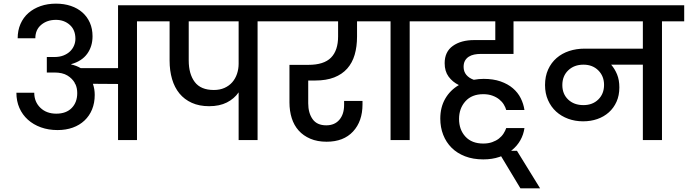

<svg xmlns="http://www.w3.org/2000/svg" viewBox="-20 -769 3776 1054"><path d="M278 -456Q307 -456 328.5 -464.5Q350 -473 364.5 -487Q379 -501 386.5 -519Q394 -537 394 -556Q394 -605 363 -632.5Q332 -660 287 -660Q239 -660 206.5 -633Q174 -606 174 -559H77Q77 -602 92.5 -637.5Q108 -673 136 -697.5Q164 -722 202.5 -735.5Q241 -749 287 -749Q332 -749 369 -736.5Q406 -724 432.5 -700.5Q459 -677 473.5 -644Q488 -611 488 -570Q488 -514 458.5 -473.5Q429 -433 371 -417V-415Q399 -409 423 -395H628V-740H854V-652H732V0H628V-308L490 -309Q500 -280 500 -248Q500 -204 485.5 -168.5Q471 -133 444 -107.5Q417 -82 379.5 -68.5Q342 -55 296 -55Q246 -55 204.5 -70Q163 -85 133 -112Q103 -139 86.5 -176.5Q70 -214 70 -260H168Q168 -210 201.5 -177.5Q235 -145 289 -145Q343 -145 373.5 -176Q404 -207 404 -258Q404 -271 401.5 -284Q399 -297 393 -309H391V-313Q377 -338 350 -354.5Q323 -371 278 -371H237V-456H278Z M1154 -275Q1187 -275 1212.5 -286.5Q1238 -298 1255 -317.5Q1272 -337 1281 -363.5Q1290 -390 1290 -419V-652H1016V-437Q1016 -363 1049 -319Q1082 -275 1154 -275ZM807 -740H1516V-652H1394V0H1290V-262Q1266 -227 1225.5 -206.5Q1185 -186 1128 -186Q1074 -186 1033 -204.5Q992 -223 965 -256Q938 -289 924.5 -335Q911 -381 911 -437V-652H807Z M1468 -740H2050V-652H1940V-569Q1940 -513 1927 -468.5Q1914 -424 1886 -392.5Q1858 -361 1814.5 -344Q1771 -327 1710 -327H1672V-202Q1672 -149 1696 -115Q1720 -81 1771 -81Q1817 -81 1843 -111.5Q1869 -142 1869 -193V-215H1970V-196Q1970 -103 1918 -47Q1866 9 1773 9Q1722 9 1683.5 -7.5Q1645 -24 1619.5 -52.5Q1594 -81 1581.5 -120.5Q1569 -160 1569 -207V-413H1673Q1758 -413 1797 -452.5Q1836 -492 1836 -569V-652H1468Z M2124 -652H2002V-740H2351V-652H2229V0H2124Z M2859 -66Q2854 -30 2836.5 1Q2819 32 2790 55.5Q2761 79 2721.5 92.5Q2682 106 2633 106Q2577 106 2533 89Q2489 72 2459 42Q2429 12 2413 -29Q2397 -70 2397 -118Q2397 -180 2424 -227Q2451 -274 2499 -302Q2464 -319 2442.5 -348.5Q2421 -378 2421 -422Q2421 -485 2466 -517Q2511 -549 2583 -549H2699V-652H2303V-740H2936V-652H2799V-473H2619Q2600 -473 2583 -469.5Q2566 -466 2553 -457.5Q2540 -449 2532.5 -435.5Q2525 -422 2525 -402Q2525 -376 2540 -358Q2555 -340 2581 -331Q2609 -336 2635 -336Q2688 -336 2728 -322Q2768 -308 2795.5 -284.5Q2823 -261 2838.5 -230Q2854 -199 2859 -165H2759Q2755 -180 2745.5 -195.5Q2736 -211 2720.5 -223.5Q2705 -236 2683 -244Q2661 -252 2633 -252Q2570 -252 2535 -213Q2500 -174 2500 -116Q2500 -57 2535 -19Q2570 19 2633 19Q2660 19 2681.5 11.5Q2703 4 2718.5 -8Q2734 -20 2744 -35.5Q2754 -51 2759 -66H2859Z M2713 59H2818L2945 265H2837Z M3183 -192Q3233 -192 3264.5 -223Q3296 -254 3296 -303Q3296 -351 3264.5 -382.5Q3233 -414 3183 -414Q3132 -414 3099.5 -383Q3067 -352 3067 -302Q3067 -253 3099 -222.5Q3131 -192 3183 -192ZM2889 -740H3736V-652H3614V0H3509V-414H3335Q3355 -391 3367.5 -360.5Q3380 -330 3380 -289Q3380 -245 3364.5 -210.5Q3349 -176 3322 -152Q3295 -128 3259 -115.5Q3223 -103 3181 -103Q3137 -103 3099 -117Q3061 -131 3033 -156.5Q3005 -182 2988.5 -219Q2972 -256 2972 -302Q2972 -350 2989 -387.5Q3006 -425 3035.5 -450.5Q3065 -476 3104.5 -489Q3144 -502 3190 -502H3509V-652H2889Z"/></svg>

Font: SVN-Poppins Medium
Style: Regular
Weight: 500
Designer: Ninad Kale (Devanagari), Jonny Pinhorn (Latin)
Foundry: Indian Type Foundry
Version: Version 3.002 2017; ttfautohint (v1.8.3)